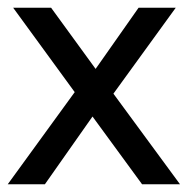

<svg xmlns="http://www.w3.org/2000/svg" viewBox="-20 -476 485 496"><path d="M14 -456H112L227 -298L338 -456H434L273 -234L445 0H347L219 -175L96 0H0L173 -238Z"/></svg>

Font: Average Sans
Style: Regular
Weight: 400
Designer: Eduardo Rodriguez Tunni
Foundry: Eduardo Rodriguez Tunni
Version: Version 1.002